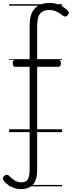

<svg xmlns="http://www.w3.org/2000/svg" viewBox="-63 -914 497 1328"><path d="M82 394Q55 394 31.5 385Q8 376 -10.5 362Q-29 348 -40 332Q-45 323 -42.5 315Q-40 307 -30 300Q-20 294 -13 295Q-6 296 2 304Q16 319 37 333Q58 347 85 347Q119 347 130.5 324.5Q142 302 142 256V-452H41Q34 -452 29.5 -458Q25 -464 25 -476Q25 -500 41 -500H142V-739Q142 -797 160.5 -831Q179 -865 210.5 -879.5Q242 -894 279 -894Q320 -894 354 -877Q388 -860 408 -838Q415 -830 413 -822.5Q411 -815 403 -807Q396 -800 388 -799.5Q380 -799 372 -806Q354 -821 330.5 -833Q307 -845 277 -845Q239 -845 216.5 -822Q194 -799 194 -733V-500H343Q358 -500 358 -477Q358 -452 343 -452H194V261Q194 310 180.5 339Q167 368 141.5 381Q116 394 82 394ZM0 365H366V375H0ZM0 -20H366V0H0ZM0 -505H366V-500H0ZM0 -885H366V-875H0Z"/></svg>

Font: Playwrite GB S Guides
Style: Regular
Weight: 400
Designer: Veronika Burian, José Scaglione
Foundry: TypeTogether
Version: Version 1.003